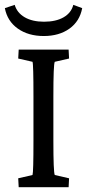

<svg xmlns="http://www.w3.org/2000/svg" viewBox="-30 -780 362 800"><path d="M275.4 -759.8 312.5 -746.1Q302.2 -691.4 259.3 -660.6Q216.3 -629.9 152.3 -629.9Q87.9 -629.9 44.2 -660.9Q0.5 -691.9 -9.8 -746.1L31.2 -759.8Q41 -726.6 73 -708Q105 -689.5 153.3 -689.5Q203.1 -689.5 235.1 -708Q267.1 -726.6 275.4 -759.8ZM47.9 0 45.9 -37.1 105.5 -50.8Q109.4 -62.5 109.4 -194.3V-377.9Q109.4 -512.2 105.5 -522.5L45.9 -536.1L47.9 -573.2H255.9L257.8 -536.1L198.2 -522.5Q192.4 -512.2 192.4 -377.9V-194.3Q192.4 -62.5 198.2 -50.8L257.8 -37.1L255.9 0Z"/></svg>

Font: Crimson Pro
Style: Regular
Weight: 400
Designer: Jacques Le Bailly
Foundry: Baron von Fonthausen
Version: Version 1.003